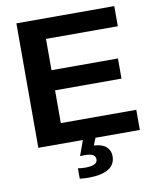

<svg xmlns="http://www.w3.org/2000/svg" viewBox="-96 -762 859 1045"><g transform="rotate(-10 333.5 -240.0)"><path d="M66.9 0V-688H607.9V-576.7H210.9V-403.8H578.1V-292.5H210.9V-111.3H627.9V0ZM457 114.7Q457 160.6 418.9 184.1Q380.9 207.5 309.1 207.5Q287.1 207.5 259.8 204.6V147Q276.9 150.4 300.8 150.4Q367.7 150.4 367.7 116.7Q367.7 99.6 354 91.3Q340.3 83 308.1 83Q289.6 83 282.7 84L313 0H382.8L366.7 40Q412.6 42.5 434.8 62.5Q457 82.5 457 114.7Z"/></g></svg>

Font: Arial
Style: Bold
Weight: 700
Designer: Steve Matteson
Foundry: Ascender Corporation
Version: Version 2.00.3